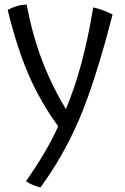

<svg xmlns="http://www.w3.org/2000/svg" viewBox="-20 -748 553 851"><path d="M479 -684Q402 -385 331 -219.5Q260 -54 159 83Q141 78 124 71Q107 64 95 55Q139 -7 174.5 -67Q210 -127 238 -188Q160 -295 108 -414Q56 -533 14 -704Q34 -715 54.5 -721Q75 -727 98 -728Q123 -596 165 -484.5Q207 -373 272 -264Q312 -360 341.5 -470Q371 -580 393 -715Q417 -710 438 -702Q459 -694 479 -684Z"/></svg>

Font: Atma
Style: Regular
Weight: 400
Designer: Gregori Vincens, Jeremie Hornus, Riccardo Olocco, Yoann Minet.
Foundry: black foundry
Version: Version 1.102;PS 1.100;hotconv 1.0.86;makeotf.lib2.5.63406